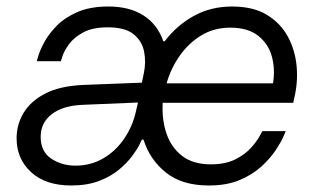

<svg xmlns="http://www.w3.org/2000/svg" viewBox="-20 -560 978 590"><path d="M199 10Q120 10 75.5 -31Q31 -72 31 -135Q31 -178 53 -214Q75 -250 120 -273Q165 -296 236 -299L416 -306L422 -335Q429 -368 423 -400.5Q417 -433 391 -454.5Q365 -476 311 -476Q264 -476 235 -460Q206 -444 191.5 -423.5Q177 -403 172 -387.5Q167 -372 167 -372H93Q93 -372 98 -389Q103 -406 116.5 -431Q130 -456 154.5 -481Q179 -506 218 -523Q257 -540 313 -540Q378 -540 421 -512.5Q464 -485 482 -433H486Q523 -482 575.5 -511Q628 -540 693 -540Q758 -540 800 -514.5Q842 -489 864.5 -447.5Q887 -406 891.5 -356.5Q896 -307 884 -258L881 -244H480Q477 -193 491.5 -150Q506 -107 539.5 -81Q573 -55 628 -55Q673 -55 703.5 -70.5Q734 -86 752 -106.5Q770 -127 778 -142Q786 -157 786 -157H858Q858 -157 851 -140.5Q844 -124 827.5 -99Q811 -74 784 -49Q757 -24 717 -7Q677 10 622 10Q539 10 489.5 -30Q440 -70 421 -131H416Q416 -131 409 -116.5Q402 -102 386.5 -81Q371 -60 346 -39Q321 -18 284.5 -4Q248 10 199 10ZM492 -304H819Q826 -347 815.5 -386Q805 -425 773.5 -450Q742 -475 688 -475Q638 -475 599 -451.5Q560 -428 532.5 -389Q505 -350 492 -304ZM212 -51Q259 -51 297.5 -73.5Q336 -96 362 -134.5Q388 -173 398 -219L404 -245L237 -238Q174 -236 139.5 -209.5Q105 -183 105 -140Q105 -94 137.5 -72.5Q170 -51 212 -51Z"/></svg>

Font: Be Vietnam Pro Light
Style: Italic
Weight: 300
Italic angle: -12°
Designer: Lam Bao, Tony Le, Vietanh Nguyen
Foundry: Yellow Type Foundry
Version: Version 1.002; ttfautohint (v1.8.3)